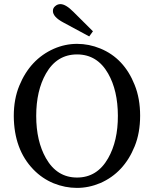

<svg xmlns="http://www.w3.org/2000/svg" viewBox="-20 -897 747 932"><path d="M466.8 -661.6Q582.5 -614.3 633.8 -484.4Q660.2 -418.9 660.2 -335.4Q660.2 -252 633.8 -187Q582 -58.6 466.8 -8.3Q411.1 15.1 353.5 15.1Q295.9 15.1 240.2 -7.3Q184.6 -30.3 142.1 -74.2Q47.9 -171.4 46.9 -334Q46.9 -416 73.7 -481Q126 -608.9 241.2 -660.2Q295.9 -684.1 354 -684.1Q412.1 -684.1 466.8 -661.6ZM203.1 -128.9Q256.3 -35.2 354 -35.2Q451.7 -35.2 504.9 -128.9Q552.7 -212.9 552.2 -335.4Q551.8 -458 504.9 -540Q452.1 -632.8 354 -632.8Q255.9 -632.8 203.1 -540Q155.8 -457 155.8 -334.5Q155.8 -211.9 203.1 -128.9ZM236.8 -843.8Q236.8 -858.4 248 -867.2Q258.8 -877 273.4 -877Q299.3 -877 336.9 -838.9L431.2 -745.1L413.1 -720.2L287.1 -788.1Q236.8 -814.9 236.8 -843.8Z"/></svg>

Font: SourceSerifPro-Regular
Style: Regular
Weight: 400
Designer: Frank Grießhammer
Foundry: Adobe Systems Incorporated
Version: Version 1.014;PS Version 1.0;hotconv 1.0.73;makeotf.lib2.5.5